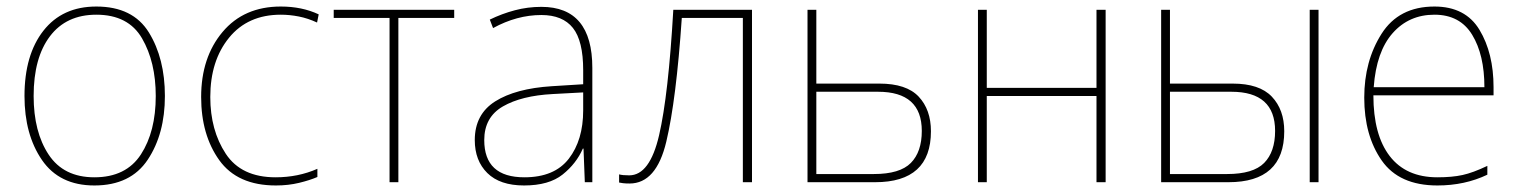

<svg xmlns="http://www.w3.org/2000/svg" viewBox="-20 -558 4651 588"><path d="M485 -264Q485 -379 436 -458.5Q387 -538 275 -538Q171 -538 113 -464Q55 -390 55 -264Q55 -146 108.5 -68Q162 10 269 10Q380 10 432.5 -69Q485 -148 485 -264ZM83 -264Q83 -381 133 -447Q183 -513 275 -513Q373 -513 415 -440.5Q457 -368 457 -264Q457 -155 411.5 -85Q366 -15 269 -15Q175 -15 129 -84.5Q83 -154 83 -264Z M825 10Q863 10 896 2Q929 -6 952 -16V-41Q893 -15 824 -15Q719 -15 671.5 -87Q624 -159 624 -261Q624 -372 681.5 -442.5Q739 -513 840 -513Q867 -513 895 -507.5Q923 -502 951 -489L956 -514Q905 -538 840 -538Q727 -538 661.5 -460Q596 -382 596 -261Q596 -145 651.5 -67.5Q707 10 825 10Z M1371 -503H1200V0H1173V-503H1002V-528H1371Z M1766 -275V-220Q1766 -129 1722 -72Q1678 -15 1586 -15Q1463 -15 1463 -129Q1463 -199 1520 -232Q1577 -265 1673 -270ZM1638 -537Q1596 -537 1556.5 -526.5Q1517 -516 1480 -498L1490 -472Q1563 -512 1638 -512Q1703 -512 1734.5 -472.5Q1766 -433 1766 -343V-300L1670 -294Q1559 -287 1496.5 -247.5Q1434 -208 1434 -129Q1434 -66 1472.5 -28Q1511 10 1585 10Q1661 10 1703 -23.5Q1745 -57 1765 -103H1767L1771 0H1794V-350Q1794 -537 1638 -537Z M2283 0V-528H2042Q2027 -267 1998.5 -144Q1970 -21 1907 -21Q1886 -21 1876 -24V1Q1880 2 1888 3Q1896 4 1908 4Q1990 4 2020.5 -124Q2051 -252 2068 -503H2255V0Z M2480 -302V-528H2453V0H2660Q2831 0 2831 -156Q2831 -222 2793.5 -262Q2756 -302 2673 -302ZM2803 -157Q2803 -93 2769.5 -59Q2736 -25 2656 -25H2480V-277H2669Q2803 -277 2803 -157Z M3002 -528V-289H3338V-528H3366V0H3338V-264H3002V0H2975V-528Z M3991 0H4018V-528H3991ZM3536 0H3742Q3913 0 3913 -156Q3913 -222 3875 -262Q3837 -302 3755 -302H3563V-528H3536ZM3563 -25V-277H3751Q3885 -277 3885 -157Q3885 -93 3851.5 -59Q3818 -25 3738 -25Z M4373 -538Q4264 -538 4211 -454.5Q4158 -371 4158 -259Q4158 -143 4211.5 -66.5Q4265 10 4382 10Q4466 10 4535 -23V-50Q4491 -29 4459 -22Q4427 -15 4382 -15Q4286 -15 4236 -80Q4186 -145 4186 -266H4554V-291Q4554 -395 4511 -466.5Q4468 -538 4373 -538ZM4373 -513Q4451 -513 4488.5 -451.5Q4526 -390 4526 -291H4187Q4195 -400 4245 -456.5Q4295 -513 4373 -513Z"/></svg>

Font: Noto Sans Display Thin
Style: Regular
Weight: 250
Designer: Monotype Design Team
Foundry: Monotype Imaging Inc.
Version: Version 1.900